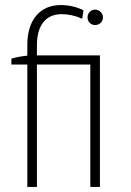

<svg xmlns="http://www.w3.org/2000/svg" viewBox="-20 -739 519 759"><path d="M88 0H126V-484H337V0H375V-520H126V-561C126 -640 162 -683 223 -683C251 -683 278 -677 305 -665L310 -698C287 -711 252 -719 220 -719C139 -719 88 -661 88 -562V-519C67 -517 43 -513 25 -507V-484H88ZM356 -640C373 -640 387 -653 387 -670C387 -687 373 -701 356 -701C339 -701 326 -687 326 -670C326 -653 339 -640 356 -640Z"/></svg>

Font: Fixel Text ExtraLight
Style: Regular
Weight: 200
Width: 4
Designer: AlfaBravo + MacPaw
Foundry: Kyrylo Tkachov, Marchela Mozhyna, Serhii Makarenko, Maria Weinstein, Zakhar Kryvoshyya
Version: Version 1.211